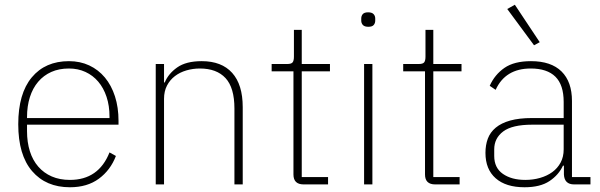

<svg xmlns="http://www.w3.org/2000/svg" viewBox="-20 -778 2533 810"><path d="M275 12Q174 12 115.5 -56Q57 -124 57 -254Q57 -383 114 -451.5Q171 -520 271 -520Q318 -520 356.5 -502Q395 -484 422.5 -451Q450 -418 465 -371.5Q480 -325 480 -268V-252H94V-225Q94 -178 106 -140Q118 -102 141.5 -75Q165 -48 198.5 -33.5Q232 -19 275 -19Q396 -19 442 -135L469 -120Q446 -60 397 -24Q348 12 275 12ZM271 -489Q229 -489 196.5 -474.5Q164 -460 141 -433Q118 -406 106 -368Q94 -330 94 -284V-280H442V-286Q442 -332 429.5 -369.5Q417 -407 394.5 -433.5Q372 -460 340.5 -474.5Q309 -489 271 -489Z M637 0V-508H672V-430H675Q690 -467 727.5 -493.5Q765 -520 831 -520Q915 -520 959.5 -470.5Q1004 -421 1004 -326V0H969V-320Q969 -408 931.5 -448.5Q894 -489 823 -489Q794 -489 766.5 -481Q739 -473 718 -457Q697 -441 684.5 -417Q672 -393 672 -361V0Z M1261 0Q1218 0 1218 -42V-477H1126V-508H1192Q1209 -508 1214.5 -515Q1220 -522 1220 -539V-652H1253V-508H1372V-477H1253V-31H1364V0Z M1534 -665Q1518 -665 1511 -672.5Q1504 -680 1504 -691V-700Q1504 -711 1510.5 -718.5Q1517 -726 1533 -726Q1549 -726 1556 -718.5Q1563 -711 1563 -700V-691Q1563 -680 1556.5 -672.5Q1550 -665 1534 -665ZM1516 -508H1551V0H1516Z M1816 0Q1773 0 1773 -42V-477H1681V-508H1747Q1764 -508 1769.5 -515Q1775 -522 1775 -539V-652H1808V-508H1927V-477H1808V-31H1919V0Z M2402 0Q2361 0 2359 -42V-79H2355Q2337 -40 2298 -14Q2259 12 2193 12Q2114 12 2071 -26Q2028 -64 2028 -133Q2028 -166 2038 -193Q2048 -220 2071.5 -239.5Q2095 -259 2132.5 -269.5Q2170 -280 2225 -280H2358V-348Q2358 -420 2323 -454.5Q2288 -489 2219 -489Q2112 -489 2071 -399L2046 -416Q2067 -463 2108 -491.5Q2149 -520 2220 -520Q2305 -520 2349 -476.5Q2393 -433 2393 -352V-31H2471V0ZM2196 -19Q2229 -19 2258.5 -27.5Q2288 -36 2310 -52Q2332 -68 2345 -92Q2358 -116 2358 -148V-252H2225Q2141 -252 2103 -223.5Q2065 -195 2065 -148V-120Q2065 -70 2101.5 -44.5Q2138 -19 2196 -19ZM2120 -740 2152 -758 2257 -600 2233 -587Z"/></svg>

Font: IBM Plex Sans Thai Looped ExtraLight
Style: Regular
Weight: 200
Designer: Mike Abbink, Paul van der Laan, Pieter van Rosmalen, Ben Mitchell, Mark Frömberg
Foundry: Bold Monday
Version: Version 1.0